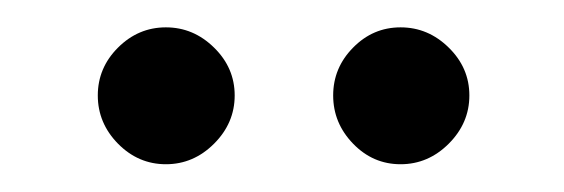

<svg xmlns="http://www.w3.org/2000/svg" viewBox="-20 -637 408 139"><path d="M65.4 -533Q50.8 -547.9 50.8 -567.9Q50.8 -587.9 65.4 -602.5Q80.1 -617.2 100.1 -617.2Q120.1 -617.2 135 -602.5Q149.9 -587.9 149.9 -567.9Q149.9 -547.9 135 -533Q120.1 -518.1 100.1 -518.1Q80.1 -518.1 65.4 -533ZM235.6 -533Q221.2 -547.9 221.2 -567.9Q221.2 -587.9 235.6 -602.5Q250 -617.2 270 -617.2Q290 -617.2 304.9 -602.5Q319.8 -587.9 319.8 -567.9Q319.8 -547.9 304.9 -533Q290 -518.1 270 -518.1Q250 -518.1 235.6 -533Z"/></svg>

Font: Dehuti Alt
Style: Bold
Weight: 700
Version: Version 1.2